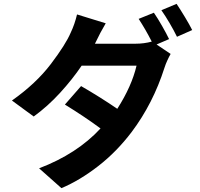

<svg xmlns="http://www.w3.org/2000/svg" viewBox="-20 -887 1040 997"><path d="M858 -684 793 -656 866 -607Q858 -593 849 -573.5Q840 -554 834 -535Q775 -350 664 -202Q586 -99 490 -24.5Q394 50 299 90L183 -13Q380 -88 502 -220Q421 -280 317 -344L401 -440Q503 -381 589 -322Q664 -439 689 -546H404Q356 -475 292 -405Q228 -335 155 -282L42 -365Q167 -453 244 -554.5Q321 -656 347 -717Q368 -761 380 -812L529 -766Q499 -715 478 -670L473 -660H684Q728 -660 768 -671Q736 -734 700 -789L779 -821Q799 -792 821.5 -752.5Q844 -713 858 -684ZM818 -834 897 -867Q917 -837 940.5 -798Q964 -759 978 -731L899 -696Q883 -729 861 -766.5Q839 -804 818 -834Z"/></svg>

Font: Source Han Sans CN Bold
Style: Bold
Weight: 700
Designer: Ryoko NISHIZUKA 西塚涼子 (kana & ideographs); Paul D. Hunt (Latin, Greek & Cyrillic); Wenlong ZHANG 张文龙 (bopomofo); Sandoll 
Foundry: Adobe Systems Incorporated
Version: Version 1.00;May 30, 2023;FontCreator 11.5.0.2422 32-bit